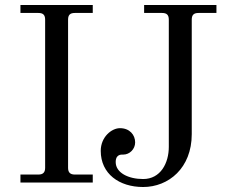

<svg xmlns="http://www.w3.org/2000/svg" viewBox="-20 -732 920 770"><path d="M384 -127C384 -35 458 18 554 18C656 18 749 -58 749 -194V-653C749 -672 757 -680 776 -680H848V-712H558V-680H630C649 -680 657 -672 657 -653V-143C657 -78 624 -14 554 -14C495 -14 444 -39 444 -82C444 -89 445 -99 451 -105C458 -112 464 -112 474 -112C500 -112 522 -134 522 -161C522 -191 500 -218 461 -218C428 -218 384 -183 384 -127ZM62 0H352V-32H280C261 -32 253 -41 253 -59V-653C253 -672 261 -680 280 -680H352V-712H62V-680H134C153 -680 161 -672 161 -653V-59C161 -41 153 -32 134 -32H62Z"/></svg>

Font: Old Standard
Style: Regular
Weight: 400
Designer: Alexey Kryukov <alexios@thessalonica.org.ru>
Version: Version 2.0